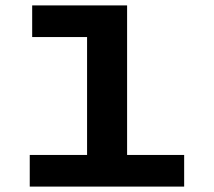

<svg xmlns="http://www.w3.org/2000/svg" viewBox="-20 -690 790 710"><path d="M90 0V-117H302V-553H99V-670H450V-117H661V0Z"/></svg>

Font: Inconsolata ExtraExpanded Black
Style: Regular
Weight: 900
Width: 8
Monospace: yes
Designer: Raph Levien, Cyreal, Brenton Simpson
Foundry: Raph Levien, Cyreal, Google
Version: Version 3.001; ttfautohint (v1.8.2.53-6de2)